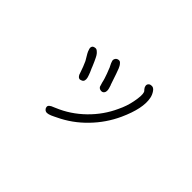

<svg xmlns="http://www.w3.org/2000/svg" viewBox="-82 -838 1163 1163"><g transform="rotate(45 500.0 -256.5)"><path d="M367.2 -259.8Q359.4 -255.9 353.5 -258.8Q343.8 -261.7 335.9 -278.3V-279.3Q335 -282.2 331.1 -293Q320.3 -326.2 304.7 -360.4Q302.7 -364.3 294.9 -377Q287.1 -389.6 280.8 -400.9Q274.4 -412.1 270.5 -425.8Q265.6 -438.5 270.5 -448.2Q274.4 -457 290 -459Q298.8 -460.9 307.6 -454.1Q315.4 -448.2 321.8 -440.4Q328.1 -432.6 334.5 -419.4Q340.8 -406.2 344.7 -397.9Q348.6 -389.6 354 -376.5Q359.4 -363.3 360.4 -361.3V-360.4Q361.3 -358.4 365.2 -349.6Q369.1 -340.8 372.1 -334Q375 -327.1 378.9 -316.4Q392.6 -282.2 380.9 -267.6Q376 -261.7 367.2 -259.8ZM437.5 -433.6Q436.5 -435.5 429.7 -449.2Q422.9 -461.9 419.9 -472.7Q416 -482.4 419.9 -491.2Q424.8 -503.9 439 -507.3Q453.1 -510.7 461.9 -499Q466.8 -494.1 471.7 -485.8Q476.6 -477.5 479 -470.7Q481.4 -463.9 485.4 -453.1Q489.3 -442.4 491.2 -437.5Q503.9 -401.4 514.6 -368.2Q516.6 -366.2 518.6 -357.4Q527.3 -333 524.4 -320.3Q523.4 -313.5 520.5 -309.6Q512.7 -297.9 497.6 -299.8Q482.4 -301.8 476.6 -313.5Q472.7 -324.2 467.8 -342.8Q463.9 -361.3 461.9 -365.2V-366.2Q451.2 -400.4 437.5 -432.6ZM740.2 -480.5Q755.9 -404.3 698.2 -277.3Q656.2 -185.5 585.9 -113.3Q514.6 -39.1 422.9 3.9L409.2 10.7Q369.1 31.2 353.5 25.4H352.5Q344.7 22.5 339.8 15.6Q335.9 10.7 335 3.9Q330.1 -14.6 369.1 -28.3Q377 -31.2 377.9 -32.2Q467.8 -69.3 539.6 -139.2Q611.3 -209 651.4 -297.9Q674.8 -345.7 684.6 -396.5Q696.3 -456.1 688.5 -477.5V-478.5Q686.5 -483.4 677.7 -492.2Q669.9 -502 668.9 -509.8Q666 -520.5 672.4 -528.8Q678.7 -537.1 689.5 -538.1Q709 -542 722.7 -521.5Q736.3 -502 740.2 -480.5Z"/></g></svg>

Font: irohamaru Light
Style: Regular
Weight: 200
Designer: [Source Han Sans]
Ryoko NISHIZUKA  (kana & ideographs); Paul D. Hunt (Latin, Greek & Cyrillic); Wenlong ZHANG  (bopomofo
Version: Version 1.01